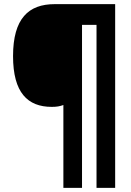

<svg xmlns="http://www.w3.org/2000/svg" viewBox="-20 -780 634 927"><path d="M536 127V-760H244C118 -760 43 -691 43 -509C43 -333 113 -264 230 -264C255 -264 269 -267 286 -273V127H376V-660H446V127Z"/></svg>

Font: Noto Sans Georgian SemiCondensed Black
Style: Regular
Weight: 900
Width: 4
Designer: Monotype Design Team, Akaki Razmadze
Foundry: Google LLC
Version: Version 2.005